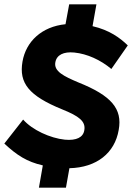

<svg xmlns="http://www.w3.org/2000/svg" viewBox="-20 -795 611 888"><path d="M285 73 301 -17C428 -20 511 -88 529 -194C547 -292 495 -353 342 -414C276 -442 228 -465 236 -507C242 -541 274 -557 324 -552C383 -546 445 -518 495 -476L571 -585C535 -620 486 -656 408 -674L426 -775H300L283 -683C173 -672 100 -603 84 -510C67 -411 113 -352 268 -289C345 -258 377 -234 370 -193C365 -160 334 -144 280 -149C212 -156 129 -194 87 -242L0 -131C58 -77 104 -47 178 -30L160 73Z"/></svg>

Font: Fixel Text 20240404
Style: Bold Italic
Weight: 700
Width: 4
Italic angle: -10°
Designer: AlfaBravo + MacPaw
Foundry: Kyrylo Tkachov, Marchela Mozhyna, Serhii Makarenko, Maria Weinstein, Zakhar Kryvoshyya
Version: Version 1.211;Glyphs 3.2 (3225)